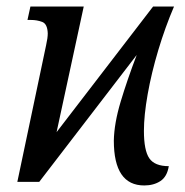

<svg xmlns="http://www.w3.org/2000/svg" viewBox="-20 -556 565 587"><path d="M421 11Q328 11 328 -126Q329 -179 349 -245.5Q369 -312 398 -388L100 0H33L121 -418Q126 -440 126 -454Q125 -483 109 -489Q93 -495 75 -495H64L73 -536H236L153 -152L448 -536H512Q485 -473 464 -403Q443 -333 431.5 -268Q420 -203 420 -156Q420 -96 436.5 -72Q453 -48 496 -48Q491 -16 470.5 -2.5Q450 11 421 11Z"/></svg>

Font: Noto Serif Condensed
Style: Italic
Weight: 400
Width: 3
Italic angle: -12°
Designer: Monotype Design Team
Foundry: Monotype Imaging Inc.
Version: Version 2.014; ttfautohint (v1.8.4.7-5d5b)